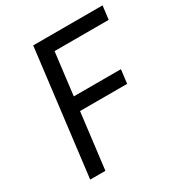

<svg xmlns="http://www.w3.org/2000/svg" viewBox="-176 -873 934 995"><g transform="rotate(-30 291.0 -375.0)"><path d="M572 -669H248L217 -416H499L489 -334H207L166 0H75L167 -750H582Z"/></g></svg>

Font: Orkney
Style: Italic
Weight: 400
Italic angle: -7°
Designer: Samuel Oakes and Alfredo Marco Pradil
Foundry: Alfredo Marco Pradil
Version: 1.0; ttfautohint (v1.5)